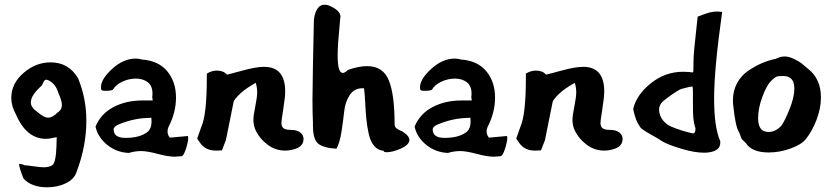

<svg xmlns="http://www.w3.org/2000/svg" viewBox="-20 -649 3536 816"><path d="M28 -233Q28 -294 80 -339Q132 -384 195 -384Q272 -384 312 -316Q347 -231 347 -135Q347 -28 305 83Q295 113 259.5 130Q224 147 181 147Q114 147 80 110Q62 66 61 48Q63 47 78 50L82 53Q97 54 125 58Q153 62 166 62Q186 62 201 54Q210 49 214.5 27Q219 5 220 -28.5Q221 -62 221 -66L205 -63Q190 -59 175 -59Q92 -59 47 -164Q28 -199 28 -233ZM111 -214Q111 -192 138 -174Q166 -149 185 -149Q203 -149 225 -171Q243 -182 243 -203Q243 -221 228 -254Q216 -295 183 -309Q175 -312 170.5 -308Q166 -304 162.5 -295.5Q159 -287 157 -285Q111 -244 111 -214Z M386 -111Q409 -166 462.5 -194Q516 -222 585 -222H629L627 -237Q628 -242 628 -252Q628 -284 608 -299.5Q588 -315 557 -315Q528 -315 500 -302Q472 -289 460 -268Q453 -263 428 -263Q416 -263 412.5 -265.5Q409 -268 409 -278Q409 -313 457 -356.5Q505 -400 556 -400Q571 -400 583 -396Q654 -391 691 -346Q728 -301 728 -234Q728 -171 696 -109Q692 -100 692 -90Q692 -76 702 -64L779 -71V-68Q780 -66 780 -65Q780 -46 770 -15.5Q760 15 750 15H749Q731 17 723 17Q695 17 650 5Q605 -7 580 -7Q553 -7 528 1Q476 -1 436 -33Q396 -65 386 -111ZM463 -99Q463 -63 513 -63Q577 -63 609 -90Q624 -104 624 -132Q624 -143 623 -149H621Q620 -148 618 -148Q551 -148 484 -120Q463 -111 463 -99Z M818 -60 836 -111Q859 -162 859 -321V-336Q879 -349 902 -349Q929 -349 945 -332Q948 -332 1008.5 -348.5Q1069 -365 1102 -365Q1192 -365 1192 -261Q1192 -236 1184 -186Q1176 -136 1176 -127Q1176 -111 1185 -104Q1194 -97 1216 -97Q1242 -97 1256 -86Q1270 -75 1270 -59Q1270 -27 1234 -16Q1213 -9 1192 -9Q1151 -9 1118 -33.5Q1085 -58 1068 -92Q1057 -114 1057 -139Q1057 -158 1065 -197Q1073 -236 1073 -257Q1073 -276 1067 -297Q1066 -297 1056.5 -291Q1047 -285 1043.5 -283Q1040 -281 1030.5 -274.5Q1021 -268 1016.5 -264.5Q1012 -261 1004 -254Q996 -247 991.5 -242Q987 -237 981.5 -230.5Q976 -224 973 -217L940 -53L923 -10L901 -9H897Q854 -9 831 -41Z M1308 -223Q1308 -256 1310 -372L1314 -562Q1316 -590 1327.5 -609.5Q1339 -629 1360 -629Q1373 -629 1388 -621Q1427 -602 1427 -578Q1427 -574 1426 -571Q1426 -566 1423 -537Q1420 -508 1417.5 -473.5Q1415 -439 1415 -413Q1415 -339 1437 -339Q1446 -339 1459 -352Q1506 -368 1540 -368Q1608 -368 1632.5 -307.5Q1657 -247 1657 -122Q1657 -111 1663.5 -105Q1670 -99 1681 -94.5Q1692 -90 1696 -86Q1720 -70 1720 -55Q1720 -34 1684.5 -18Q1649 -2 1623 -2Q1617 -2 1613.5 -3.5Q1610 -5 1611 -8Q1586 -10 1570 -29Q1554 -48 1547 -80.5Q1540 -113 1537 -143Q1534 -173 1532 -214Q1530 -255 1527 -274H1521Q1485 -274 1466 -244.5Q1447 -215 1443 -177Q1439 -139 1431.5 -90.5Q1424 -42 1410 -17Q1356 -20 1333 -38Q1310 -56 1310 -115V-126Q1308 -174 1308 -223Z M1742 -111Q1765 -166 1818.5 -194Q1872 -222 1941 -222H1985L1983 -237Q1984 -242 1984 -252Q1984 -284 1964 -299.5Q1944 -315 1913 -315Q1884 -315 1856 -302Q1828 -289 1816 -268Q1809 -263 1784 -263Q1772 -263 1768.5 -265.5Q1765 -268 1765 -278Q1765 -313 1813 -356.5Q1861 -400 1912 -400Q1927 -400 1939 -396Q2010 -391 2047 -346Q2084 -301 2084 -234Q2084 -171 2052 -109Q2048 -100 2048 -90Q2048 -76 2058 -64L2135 -71V-68Q2136 -66 2136 -65Q2136 -46 2126 -15.5Q2116 15 2106 15H2105Q2087 17 2079 17Q2051 17 2006 5Q1961 -7 1936 -7Q1909 -7 1884 1Q1832 -1 1792 -33Q1752 -65 1742 -111ZM1819 -99Q1819 -63 1869 -63Q1933 -63 1965 -90Q1980 -104 1980 -132Q1980 -143 1979 -149H1977Q1976 -148 1974 -148Q1907 -148 1840 -120Q1819 -111 1819 -99Z M2174 -60 2192 -111Q2215 -162 2215 -321V-336Q2235 -349 2258 -349Q2285 -349 2301 -332Q2304 -332 2364.5 -348.5Q2425 -365 2458 -365Q2548 -365 2548 -261Q2548 -236 2540 -186Q2532 -136 2532 -127Q2532 -111 2541 -104Q2550 -97 2572 -97Q2598 -97 2612 -86Q2626 -75 2626 -59Q2626 -27 2590 -16Q2569 -9 2548 -9Q2507 -9 2474 -33.5Q2441 -58 2424 -92Q2413 -114 2413 -139Q2413 -158 2421 -197Q2429 -236 2429 -257Q2429 -276 2423 -297Q2422 -297 2412.5 -291Q2403 -285 2399.5 -283Q2396 -281 2386.5 -274.5Q2377 -268 2372.5 -264.5Q2368 -261 2360 -254Q2352 -247 2347.5 -242Q2343 -237 2337.5 -230.5Q2332 -224 2329 -217L2296 -53L2279 -10L2257 -9H2253Q2210 -9 2187 -41Z M2671 -186Q2685 -246 2746 -295Q2807 -344 2883 -344Q2907 -344 2925 -341Q2927 -344 2927 -353V-369Q2927 -412 2931 -446L2945 -578Q2945 -579 2947 -579Q2951 -580 2966 -586Q2981 -592 2996 -596Q3011 -600 3027 -600Q3035 -600 3049 -598Q3049 -598 3049 -597Q3015 -356 3015 -230Q3015 -108 3041 -49Q3041 -48 3041 -48Q3043 -22 3023 -11Q3015 -6 3002 -3Q2989 0 2973 0Q2931 0 2875 -17Q2819 -34 2797 -47Q2773 -63 2743 -79Q2715 -95 2707 -102Q2699 -109 2689 -128.5Q2679 -148 2671 -186ZM2925 -238V-256Q2925 -279 2923 -281Q2919 -282 2899 -277Q2873 -271 2867 -267Q2835 -249 2797 -218Q2781 -203 2781 -182Q2781 -177 2783 -167Q2789 -145 2804 -130.5Q2819 -116 2833 -111Q2845 -105 2879 -94Q2921 -82 2925 -82Q2933 -82 2935 -93Q2937 -105 2933 -112V-113Q2925 -138 2925 -193Q2925 -222 2925 -238ZM2925 -238ZM2783 -167Z M3095 -223Q3095 -263 3112.5 -295.5Q3130 -328 3159.5 -348Q3189 -368 3218 -380.5Q3247 -393 3277 -399Q3296 -409 3315 -409Q3333 -409 3354.5 -398.5Q3376 -388 3385 -381Q3394 -374 3415 -356Q3469 -313 3469 -235Q3469 -189 3450.5 -140.5Q3432 -92 3405 -58Q3387 -35 3340.5 -18Q3294 -1 3247 -1Q3175 -1 3150 -41Q3138 -52 3134 -56.5Q3130 -61 3127.5 -70Q3125 -79 3121 -87Q3106 -107 3096 -203Q3095 -210 3095 -223ZM3202 -147Q3202 -94 3237 -89Q3239 -89 3242 -88.5Q3245 -88 3246 -88Q3276 -88 3301 -115Q3315 -134 3335.5 -185Q3356 -236 3356 -273Q3356 -326 3308 -326Q3287 -326 3280 -323Q3272 -320 3257 -305Q3238 -286 3220 -237.5Q3202 -189 3202 -147Z"/></svg>

Font: NaniFont Regular
Style: Regular
Weight: 400
Designer: Nanigashitei
Version: Version 1.036